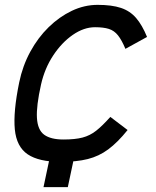

<svg xmlns="http://www.w3.org/2000/svg" viewBox="-20 -652 640 790"><path d="M159 118 184 0H152L161 -42H293L259 118ZM434 -171 505 -117Q464 -66 425.5 -37.5Q387 -9 341 2.5Q295 14 230 14Q140 14 94 -17Q48 -48 41 -119.5Q34 -191 59 -313Q73 -381 104.5 -439Q136 -497 180 -540Q224 -583 275.5 -607.5Q327 -632 382 -632Q440 -632 477.5 -619.5Q515 -607 540 -578Q565 -549 585 -500L496 -451Q481 -487 465.5 -506.5Q450 -526 428 -533Q406 -540 371 -540Q325 -540 279.5 -508.5Q234 -477 199 -424Q164 -371 149 -305Q129 -216 132 -166.5Q135 -117 162 -97.5Q189 -78 241 -78Q289 -78 319.5 -86Q350 -94 375.5 -114Q401 -134 434 -171Z"/></svg>

Font: Victor Mono Thin
Style: Italic
Weight: 100
Italic angle: -12°
Monospace: yes
Designer: Rune Bjørnerås
Version: Version 1.561;gftools[0.9.30]